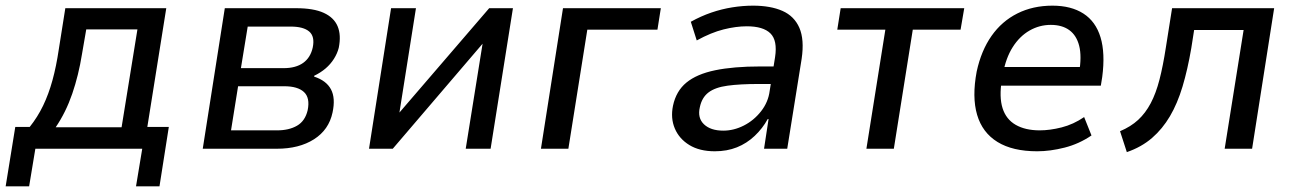

<svg xmlns="http://www.w3.org/2000/svg" viewBox="-38 -526 4576 679"><path d="M-18 133 16 -77H67Q95 -112 114.5 -152.5Q134 -193 147.5 -242Q161 -291 170 -352L193 -497H550L483 -77H559L526 133H443L465 0H87L65 133ZM159 -76H392L448 -422H267L252 -335Q240 -260 217.5 -194.5Q195 -129 159 -76Z M679 0 757 -497H1009Q1071 -497 1107 -480.5Q1143 -464 1156 -433Q1169 -402 1160 -357Q1155 -337 1143 -318Q1131 -299 1113.5 -284Q1096 -269 1073 -258V-255Q1116 -241 1132.5 -210Q1149 -179 1138 -128Q1125 -67 1072.5 -33.5Q1020 0 941 0ZM779 -65H942Q984 -65 1012.5 -81.5Q1041 -98 1050 -136Q1059 -180 1037 -200.5Q1015 -221 967 -221H804ZM814 -285H965Q1008 -285 1034 -303.5Q1060 -322 1068 -358Q1076 -397 1055.5 -414.5Q1035 -432 990 -432H838Z M1267 0 1345 -497H1433L1373 -118H1366L1692 -497H1776L1697 0H1609L1670 -380H1676L1351 0Z M1875 0 1953 -497H2299L2287 -421H2039L1972 0Z M2490 9Q2436 9 2400 -13Q2364 -35 2348.5 -71.5Q2333 -108 2342 -152Q2353 -204 2389.5 -234Q2426 -264 2491 -277.5Q2556 -291 2651 -291H2713L2704 -229H2645Q2579 -229 2535 -223Q2491 -217 2467.5 -199Q2444 -181 2437 -147Q2428 -109 2451.5 -86.5Q2475 -64 2520 -64Q2557 -64 2592.5 -82Q2628 -100 2653.5 -132.5Q2679 -165 2684 -205L2703 -324Q2712 -383 2686.5 -408Q2661 -433 2603 -433Q2565 -433 2521 -422Q2477 -411 2426 -383L2405 -449Q2441 -469 2477.5 -481.5Q2514 -494 2551.5 -500Q2589 -506 2625 -506Q2687 -506 2729 -487.5Q2771 -469 2789 -427.5Q2807 -386 2797 -318L2746 0H2664L2680 -105H2677Q2659 -72 2631 -45.5Q2603 -19 2568 -5Q2533 9 2490 9Z M3026 0 3093 -421H2923L2935 -497H3372L3359 -421H3190L3123 0Z M3630 9Q3543 9 3489.5 -24Q3436 -57 3417.5 -120Q3399 -183 3416 -273Q3432 -347 3468.5 -399Q3505 -451 3560 -478.5Q3615 -506 3684 -506Q3750 -506 3793.5 -478Q3837 -450 3854 -394Q3871 -338 3860 -254L3855 -223H3483L3494 -289H3799L3778 -267Q3788 -327 3778.5 -364Q3769 -401 3743.5 -419.5Q3718 -438 3678 -438Q3638 -438 3603 -418Q3568 -398 3543.5 -359.5Q3519 -321 3509 -265L3505 -244Q3495 -183 3507.5 -143.5Q3520 -104 3554 -84.5Q3588 -65 3639 -65Q3675 -65 3716.5 -75.5Q3758 -86 3796 -112L3822 -47Q3778 -17 3727 -4Q3676 9 3630 9Z M3947 12 3923 -62Q3961 -78 3987 -102Q4013 -126 4031.5 -161Q4050 -196 4062.5 -244.5Q4075 -293 4085 -358L4107 -497H4468L4390 0H4293L4360 -420H4185L4175 -356Q4162 -280 4144 -220Q4126 -160 4099.5 -115Q4073 -70 4036 -38Q3999 -6 3947 12Z"/></svg>

Font: Nunito Sans 7pt SemiCondensed Medium
Style: Italic
Weight: 500
Width: 4
Italic angle: -9°
Designer: Vernon Adams
Foundry: Vernon Adams
Version: Version 3.101;gftools[0.9.27]